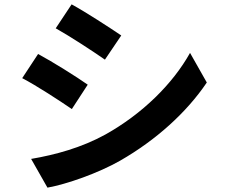

<svg xmlns="http://www.w3.org/2000/svg" viewBox="-20 -812 1040 882"><path d="M309 -792 236 -682C302 -645 406 -577 462 -538L537 -649C484 -685 375 -756 309 -792ZM123 -82 198 50C287 34 430 -16 532 -74C696 -168 837 -295 930 -433L853 -569C773 -426 634 -289 464 -194C355 -134 235 -101 123 -82ZM155 -564 82 -453C149 -418 253 -350 310 -311L383 -423C332 -459 222 -528 155 -564Z"/></svg>

Font: Noto Sans CJK TC
Style: Bold
Weight: 700
Designer: Ryoko NISHIZUKA 西塚涼子 (kana, bopomofo & ideographs); Paul D. Hunt (Latin, Greek & Cyrillic); Sandoll Communications 산돌커뮤니
Foundry: Adobe
Version: Version 2.004;hotconv 1.0.118;makeotfexe 2.5.65603